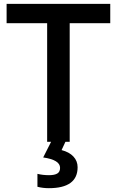

<svg xmlns="http://www.w3.org/2000/svg" viewBox="-20 -734 606 994"><path d="M340.8 -613.8V0H224.1V-613.8H14.2V-713.9H550.8V-613.8ZM381.8 131.8Q381.8 240.2 232.9 240.2Q201.2 240.2 173.8 232.9V166Q201.2 172.9 233.9 172.9Q262.2 172.9 276.6 164.3Q291 155.8 291 134.8Q291 93.8 203.6 81.1L244.6 0H318.8L298.8 43Q338.4 53.2 360.1 76.4Q381.8 99.6 381.8 131.8Z"/></svg>

Font: Open Sans
Style: SemiBold
Weight: 600
Foundry: Ascender Corporation
Version: Version 1.10